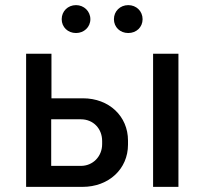

<svg xmlns="http://www.w3.org/2000/svg" viewBox="-20 -730 799 750"><path d="M481 -601C513 -601 537 -624 537 -655C537 -686 513 -710 481 -710C449 -710 425 -686 425 -655C425 -624 449 -601 481 -601ZM277 -601C308 -601 333 -624 333 -655C333 -686 308 -710 277 -710C245 -710 221 -686 221 -655C221 -624 245 -601 277 -601ZM82 0H302C405 0 480 -70 480 -165V-181C480 -276 406 -346 304 -346H181V-520H82ZM578 0H677V-520H578ZM180 -82V-264H296C344 -264 379 -228 379 -179V-167C379 -119 343 -82 296 -82Z"/></svg>

Font: Fixel Display Medium
Style: Regular
Weight: 500
Designer: AlfaBravo + MacPaw
Foundry: Kyrylo Tkachov, Marchela Mozhyna, Serhii Makarenko, Maria Weinstein, Zakhar Kryvoshyya
Version: Version 1.211